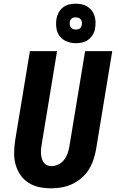

<svg xmlns="http://www.w3.org/2000/svg" viewBox="-20 -1012 640 1040"><path d="M258 8Q224 8 192.5 1.5Q161 -5 134.5 -22Q108 -39 90.5 -64.5Q73 -90 64.5 -120.5Q56 -151 56.5 -184.5Q57 -218 62 -251L142 -735H289L206 -231Q204 -218 202.5 -205Q201 -192 202 -179.5Q203 -167 206 -155Q209 -143 216 -133Q223 -123 234 -117.5Q245 -112 258 -112Q277 -112 296 -121Q315 -130 327.5 -146.5Q340 -163 346.5 -182Q353 -201 356 -220L441 -735H588L500 -201Q495 -173 485.5 -145Q476 -117 460 -92Q444 -67 420.5 -47Q397 -27 370 -14.5Q343 -2 314.5 3Q286 8 258 8ZM391 -778Q365 -778 341.5 -787.5Q318 -797 303.5 -816Q289 -835 285.5 -860Q282 -885 286 -911Q289 -928 298 -944.5Q307 -961 322 -972.5Q337 -984 355 -988Q373 -992 390 -992Q407 -992 423.5 -988.5Q440 -985 454 -976Q468 -967 477.5 -954.5Q487 -942 492 -926Q497 -910 497.5 -893Q498 -876 495 -859Q493 -842 483.5 -825.5Q474 -809 459 -797.5Q444 -786 426 -782Q408 -778 391 -778ZM391 -852Q396 -852 401.5 -853Q407 -854 412 -857.5Q417 -861 419.5 -866Q422 -871 423 -877Q425 -885 423.5 -893Q422 -901 417.5 -907Q413 -913 405.5 -915.5Q398 -918 390 -918Q385 -918 379.5 -917Q374 -916 369.5 -912.5Q365 -909 362 -904Q359 -899 358 -893Q357 -885 358 -877Q359 -869 363.5 -863Q368 -857 375.5 -854.5Q383 -852 391 -852Z"/></svg>

Font: Iosevka Heavy Extended Oblique
Style: Regular
Weight: 900
Width: 7
Italic angle: -9°
Monospace: yes
Designer: Belleve Invis
Foundry: Belleve Invis
Version: Version 32.5.0; ttfautohint (v1.8.4)